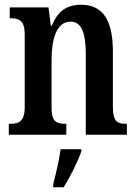

<svg xmlns="http://www.w3.org/2000/svg" viewBox="-20 -567 575 808"><path d="M17 0H259V-46H255C219 -46 197 -54 197 -113V-316C197 -398 216 -476 277 -476C325 -476 341 -424 341 -339V0H514V-46H510C474 -46 455 -55 455 -118V-352C455 -488 408 -547 322 -547C259 -547 223 -519 198 -459H194L184 -536H21V-490H25C60 -490 84 -481 84 -423V-117C84 -55 59 -46 23 -46H17ZM204 208V221H248C274 179 308 113 322 71V61H235C229 108 215 165 204 208Z"/></svg>

Font: Noto Serif Sinhala ExtraCondensed SemiBold
Style: Regular
Weight: 600
Width: 2
Designer: Jelle Bosma - Monotype Design Team
Foundry: Monotype Imaging Inc.
Version: Version 2.007